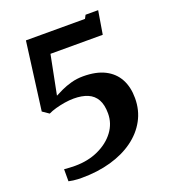

<svg xmlns="http://www.w3.org/2000/svg" viewBox="-141 -864 866 982"><g transform="rotate(-20 292.0 -373.0)"><path d="M65 -57Q80 -55.5 95.2 -54.8Q110.5 -54 124.5 -54Q195 -54 251.5 -80Q308 -106 341 -150Q374 -194 374 -248.5Q374 -295.5 357.8 -324.5Q341.5 -353.5 310.2 -366.8Q279 -380 234 -380Q211 -380 184.8 -375.8Q158.5 -371.5 134.5 -364.8Q110.5 -358 93.5 -349.5L58.5 -373.5L107 -743H428.5L438.5 -762H507L486 -635.5H201.5L159.5 -423Q174.5 -431 198.5 -442.2Q222.5 -453.5 253.2 -462Q284 -470.5 318.5 -470.5Q389 -470.5 436 -446.8Q483 -423 506.8 -379.2Q530.5 -335.5 530.5 -275Q530.5 -209 501.2 -155.5Q472 -102 419.2 -63.8Q366.5 -25.5 294.2 -5Q222 15.5 136.5 15.5Q125 15.5 113.2 15Q101.5 14.5 89.2 12.8Q77 11 65 8.5Z"/></g></svg>

Font: Merriweather 20pt
Style: Bold
Weight: 700
Version: Version 2.100